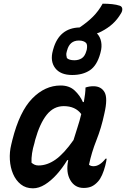

<svg xmlns="http://www.w3.org/2000/svg" viewBox="-20 -1011 684 1042"><path d="M537 -991Q565 -991 588.5 -988.5Q612 -986 630 -980Q642 -976 643.5 -964Q645 -952 637 -939Q617 -905 591 -881.5Q565 -858 530 -840Q517 -833 506 -830Q524 -811 529 -784Q534 -757 526 -728L524 -720Q506 -655 467.5 -629.5Q429 -604 372 -604Q308 -604 279.5 -641.5Q251 -679 267 -737L269 -744Q301 -859 412 -862Q454 -890 484.5 -920.5Q515 -951 537 -991ZM408 -791Q358 -791 344 -737L342 -730Q339 -720 340 -711.5Q341 -703 343 -696Q355 -684 384 -684Q407 -684 424 -695Q441 -706 449 -735L451 -742Q453 -753 452.5 -763Q452 -773 446 -779Q441 -784 431.5 -787.5Q422 -791 408 -791ZM309 -547Q356 -547 385 -520Q414 -493 430 -457H435Q439 -479 441.5 -500Q444 -521 444 -536Q464 -543 487 -543Q529 -543 547.5 -510.5Q566 -478 546 -393Q530 -317 503.5 -250.5Q477 -184 463 -117Q472 -109 488 -109Q521 -109 553 -150H559Q558 -142 556 -132.5Q554 -123 551 -111Q544 -84 534 -61.5Q524 -39 512 -26Q496 -8 478 0.5Q460 9 434 9Q386 9 361.5 -33.5Q337 -76 350 -140V-142H345Q319 -99 288 -64.5Q257 -30 224 -9.5Q191 11 159 11Q120 11 93 -10.5Q66 -32 51 -67Q36 -102 33.5 -144Q31 -186 41 -226L47 -251Q86 -406 155 -476.5Q224 -547 309 -547ZM151 -128Q159 -121 168 -117Q177 -113 189 -113Q236 -113 281.5 -145Q327 -177 379 -251Q389 -285 400.5 -319.5Q412 -354 421 -392Q389 -435 326 -435Q271 -435 233.5 -388Q196 -341 171 -252L167 -235Q149 -177 151 -128Z"/></svg>

Font: Recursive Mn Csl St SmB
Style: Italic
Weight: 600
Italic angle: -15°
Monospace: yes
Version: Version 1.079;hotconv 1.0.112;makeotfexe 2.5.65598; ttfautoh